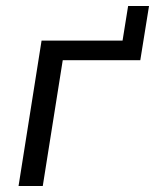

<svg xmlns="http://www.w3.org/2000/svg" viewBox="-20 -622 518 642"><path d="M42 0 119 -486.3H389.8L408.4 -602H478.3L449.1 -420.7H189.8L123 0Z"/></svg>

Font: Nunito Sans 12pt ExtraLight
Style: Italic
Weight: 200
Italic angle: -9°
Designer: Vernon Adams
Foundry: Vernon Adams
Version: Version 3.101;gftools[0.9.27]